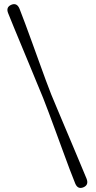

<svg xmlns="http://www.w3.org/2000/svg" viewBox="-20 -774 466 935"><path d="M190 -297Q201 -269 216.8 -227.2Q232.5 -185.5 250.2 -137Q268 -88.5 285.8 -40Q303.5 8.5 319.2 50.2Q335 92 346.5 120Q359 149.5 386.5 138Q413.5 126.5 401.5 96Q389.5 67.5 372.2 25.8Q355 -16 334.8 -63.5Q314.5 -111 294.8 -158.2Q275 -205.5 257.8 -246.2Q240.5 -287 229.5 -314Q218.5 -341.5 203.2 -383Q188 -424.5 170.5 -472.8Q153 -521 135.5 -569.5Q118 -618 102.2 -660.2Q86.5 -702.5 75 -731.5Q62 -762.5 34.5 -750.5Q7.5 -738.5 20 -709Q31 -681 48.2 -639.5Q65.5 -598 85.2 -550.2Q105 -502.5 124.8 -454.8Q144.5 -407 161.5 -365.8Q178.5 -324.5 190 -297Z"/></svg>

Font: Fraunces 72pt Soft
Style: Regular
Weight: 400
Version: Version 1.000;[b76b70a41]